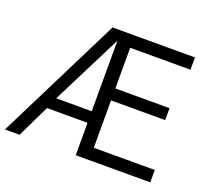

<svg xmlns="http://www.w3.org/2000/svg" viewBox="-130 -856 1125 1013"><g transform="rotate(20 433.0 -350.0)"><path d="M-11 0 338.5 -700H801V-631H462.5V-402.5H766.5V-335.5H462.5V-69.5H805V0H386.5V-182H159L71 0ZM187 -247H386.5V-643.5Z"/></g></svg>

Font: Geologica Cursive ExtraLight
Style: Regular
Weight: 250
Designer: Sindre Bremnes, Frode Helland
Foundry: Monokrom Skriftforlag AS
Version: Version 1.010;gftools[0.9.28]